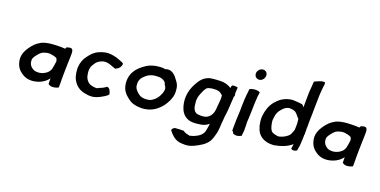

<svg xmlns="http://www.w3.org/2000/svg" viewBox="-89 -1237 3843 1944"><g transform="rotate(15 1832.5 -265.0)"><path d="M77 -143C83 -109 98 -81 120 -58C155 -25 188 -2 253 0C324 0 388 -30 424 -73C422 -54 422 -39 420 -15V-12L435 -2C460 13 503 7 529 -5L532 -35C533 -48 535 -61 535 -72L537 -98C539 -112 540 -130 542 -152C546 -198 548 -217 554 -264C559 -304 563 -331 566 -367C568 -382 567 -399 561 -411C551 -431 518 -422 498 -417L497 -409C493 -405 491 -403 488 -401C452 -408 394 -411 357 -412C311 -412 262 -408 228 -390C189 -372 164 -351 132 -314C91 -266 63 -213 77 -143ZM191 -204C192 -209 192 -213 193 -215C199 -229 208 -243 224 -259C258 -295 272 -306 326 -313C338 -313 351 -314 357 -312C376 -309 410 -298 424 -289C434 -282 435 -269 437 -254C432 -229 424 -194 415 -169C409 -154 392 -133 379 -125C360 -112 329 -98 298 -98H290C250 -100 238 -107 215 -129C198 -145 187 -172 191 -204Z M661 -236C659 -175 667 -132 693 -93C716 -55 755 -26 807 -14C828 -8 847 -3 874 -3H888C930 -7 969 -25 999 -40H1000C1019 -51 1036 -59 1042 -71V-74C1038 -96 1031 -138 999 -138H994L993 -135C980 -126 953 -113 923 -106H922C917 -102 910 -98 905 -98H896C891 -98 885 -99 879 -100C854 -105 827 -113 812 -128C790 -151 777 -178 777 -217L776 -227C777 -233 776 -243 777 -249L778 -259C781 -275 786 -291 795 -304C806 -321 823 -342 838 -353C848 -361 864 -367 878 -372C941 -394 997 -346 1032 -337L1033 -336C1039 -341 1047 -343 1053 -346C1073 -353 1097 -384 1094 -407C1090 -412 1084 -416 1074 -421C1058 -428 1039 -439 1015 -449C998 -456 972 -463 951 -467C913 -475 869 -469 829 -455C783 -441 749 -410 720 -376C692 -347 670 -304 663 -255Z M1216 -356C1165 -292 1163 -197 1193 -140C1195 -136 1204 -123 1209 -116V-115C1231 -90 1256 -63 1289 -45C1317 -31 1352 -23 1388 -20C1396 -20 1401 -19 1409 -19C1417 -19 1424 -20 1431 -20C1508 -25 1569 -66 1613 -115C1644 -152 1671 -195 1681 -244C1683 -260 1685 -277 1684 -294C1685 -353 1655 -381 1634 -418C1624 -431 1612 -443 1598 -453C1576 -469 1546 -471 1520 -463C1509 -467 1495 -471 1476 -471H1446C1387 -470 1335 -453 1292 -423C1262 -403 1237 -384 1216 -356ZM1286 -241V-242C1285 -293 1316 -321 1351 -345C1374 -360 1401 -371 1434 -372H1445C1455 -372 1464 -371 1474 -371C1518 -368 1557 -344 1558 -309V-308C1568 -297 1573 -282 1573 -264C1571 -249 1566 -235 1561 -224C1545 -189 1521 -157 1492 -140C1474 -129 1456 -119 1432 -119H1406C1376 -122 1355 -128 1338 -143C1324 -155 1315 -164 1304 -179V-180C1292 -194 1283 -216 1286 -241Z M1741 120V121L1742 122C1766 159 1800 200 1848 214C1870 221 1896 223 1920 225C1931 225 1942 225 1952 224C1971 222 1987 215 2003 211H2004C2060 189 2116 167 2153 118C2172 92 2183 60 2195 26L2201 4C2202 -2 2205 -11 2206 -20C2207 -29 2210 -41 2211 -49C2212 -60 2214 -73 2216 -85C2217 -92 2218 -100 2220 -105V-106C2222 -122 2226 -138 2228 -154L2229 -163C2230 -167 2231 -171 2233 -176V-177L2238 -199C2241 -214 2244 -230 2246 -245C2250 -273 2257 -313 2261 -343L2265 -372C2274 -384 2274 -396 2270 -410L2279 -473C2269 -477 2259 -481 2243 -481H2231C2212 -482 2213 -464 2209 -452V-449C2177 -476 2132 -493 2072 -493C2065 -493 2059 -493 2052 -494H2014C1948 -494 1907 -464 1875 -425C1866 -414 1858 -400 1849 -388C1824 -351 1802 -302 1795 -251C1793 -241 1792 -232 1792 -223C1789 -111 1829 -17 1950 -13H1982C1988 -13 1991 -13 1999 -14C2006 -14 2013 -15 2019 -15H2020C2050 -18 2079 -29 2101 -46C2100 -40 2099 -35 2098 -27C2097 -24 2095 -18 2095 -17C2090 2 2087 20 2080 38C2077 48 2069 57 2062 67C2040 94 2005 106 1971 117C1962 119 1952 120 1942 122C1938 128 1935 128 1933 122C1906 117 1878 106 1866 92L1864 91H1863C1848 89 1837 90 1825 88H1824C1810 88 1794 88 1781 87C1761 84 1738 105 1741 120ZM1906 -231 1908 -246C1912 -278 1926 -306 1941 -333C1949 -349 1956 -361 1968 -374C1983 -394 2003 -393 2036 -397C2038 -397 2043 -396 2045 -396H2055C2064 -396 2070 -395 2079 -395C2088 -393 2104 -389 2112 -385L2127 -373C2133 -367 2140 -362 2145 -355V-334C2144 -307 2137 -282 2133 -253C2131 -248 2131 -242 2130 -238L2128 -222C2127 -218 2126 -212 2125 -207C2117 -149 2078 -104 2025 -101H1999C1996 -101 1993 -102 1987 -102C1983 -103 1977 -103 1974 -104H1973C1936 -107 1917 -131 1910 -163C1909 -173 1906 -190 1907 -200V-201C1906 -211 1906 -222 1906 -231Z M2377 -376C2374 -355 2370 -316 2367 -295C2366 -287 2365 -282 2365 -272C2364 -266 2363 -261 2363 -251L2351 -161C2350 -152 2348 -145 2348 -134C2346 -118 2344 -91 2342 -77C2342 -66 2340 -51 2339 -40V-37L2350 -28C2351 -26 2352 -22 2353 -17V-12C2365 -6 2378 0 2396 0C2416 0 2430 -7 2445 -12L2446 -23C2447 -34 2451 -44 2453 -56L2455 -72C2457 -84 2457 -97 2458 -109L2460 -134V-135C2460 -144 2460 -151 2461 -159L2469 -216C2471 -231 2473 -250 2475 -265L2478 -288C2480 -316 2486 -359 2490 -389C2491 -395 2497 -438 2497 -438C2500 -450 2505 -467 2507 -481V-484L2506 -485C2483 -501 2432 -504 2400 -489L2397 -488L2395 -476C2394 -471 2393 -466 2392 -457C2386 -432 2381 -404 2377 -376ZM2420 -662C2416 -632 2437 -607 2466 -606H2474C2501 -609 2523 -634 2527 -661C2531 -691 2510 -716 2480 -716C2451 -716 2424 -692 2420 -662Z M2590 -235C2589 -218 2589 -198 2591 -182L2593 -158C2595 -150 2597 -144 2598 -138C2612 -57 2680 -4 2783 -4C2859 -11 2924 -29 2973 -66V-62C2971 -52 2967 -37 2965 -26L2963 -17L2964 -16C2975 1 3010 -2 3026 -16V-17C3028 -24 3029 -31 3031 -39C3033 -49 3038 -60 3040 -73L3052 -160C3052 -164 3052 -169 3053 -175V-180C3056 -187 3059 -197 3057 -206L3058 -211C3058 -218 3059 -226 3060 -234C3060 -240 3060 -246 3061 -253L3064 -277C3068 -320 3071 -364 3077 -406C3078 -416 3080 -425 3080 -436C3088 -493 3090 -549 3098 -606C3101 -620 3102 -634 3104 -647C3107 -667 3111 -684 3114 -703C3117 -716 3129 -747 3114 -755H3112C3069 -758 3038 -740 3009 -731L3008 -727C3004 -705 3001 -686 2998 -663C2996 -650 2994 -636 2991 -623C2983 -565 2980 -508 2974 -452C2969 -459 2965 -471 2953 -478V-479H2952C2931 -484 2910 -488 2887 -491L2867 -494C2860 -495 2853 -495 2846 -496H2845C2839 -496 2830 -496 2824 -495C2752 -486 2710 -458 2667 -415C2631 -377 2606 -325 2594 -263ZM2706 -248 2707 -256C2708 -262 2714 -287 2715 -290V-291C2721 -316 2733 -338 2748 -354C2772 -381 2800 -406 2840 -408C2847 -406 2857 -404 2866 -404C2878 -401 2890 -397 2901 -391C2906 -387 2910 -383 2916 -377C2924 -366 2934 -354 2941 -343C2943 -338 2946 -332 2954 -329C2956 -311 2955 -289 2955 -271C2954 -261 2952 -254 2952 -243L2948 -211C2947 -207 2946 -204 2945 -202C2939 -191 2933 -176 2927 -166C2912 -138 2887 -128 2857 -114C2843 -109 2830 -106 2815 -103H2809C2807 -102 2805 -102 2802 -102C2800 -102 2797 -103 2793 -104C2765 -111 2737 -119 2726 -138C2711 -163 2707 -196 2705 -234C2705 -237 2706 -243 2706 -248Z M3161 -143C3167 -109 3182 -81 3204 -58C3239 -25 3272 -2 3337 0C3408 0 3472 -30 3508 -73C3506 -54 3506 -39 3504 -15V-12L3519 -2C3544 13 3587 7 3613 -5L3616 -35C3617 -48 3619 -61 3619 -72L3621 -98C3623 -112 3624 -130 3626 -152C3630 -198 3632 -217 3638 -264C3643 -304 3647 -331 3650 -367C3652 -382 3651 -399 3645 -411C3635 -431 3602 -422 3582 -417L3581 -409C3577 -405 3575 -403 3572 -401C3536 -408 3478 -411 3441 -412C3395 -412 3346 -408 3312 -390C3273 -372 3248 -351 3216 -314C3175 -266 3147 -213 3161 -143ZM3275 -204C3276 -209 3276 -213 3277 -215C3283 -229 3292 -243 3308 -259C3342 -295 3356 -306 3410 -313C3422 -313 3435 -314 3441 -312C3460 -309 3494 -298 3508 -289C3518 -282 3519 -269 3521 -254C3516 -229 3508 -194 3499 -169C3493 -154 3476 -133 3463 -125C3444 -112 3413 -98 3382 -98H3374C3334 -100 3322 -107 3299 -129C3282 -145 3271 -172 3275 -204Z"/></g></svg>

Font: Hussar Pisanka
Style: SbdKur
Weight: 600
Designer: Robert Jablonski
Foundry: Cannot Into Space Fonts
Version: Version 1.070